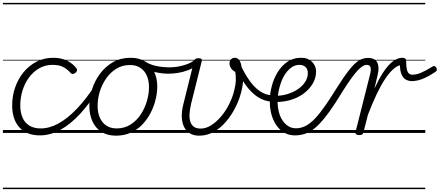

<svg xmlns="http://www.w3.org/2000/svg" viewBox="-20 -918 3037 1326"><path d="M257 17Q163 17 113.5 -38.5Q64 -94 64 -190Q64 -255 84.5 -314Q105 -373 142.5 -419Q180 -465 232.5 -492Q285 -519 348 -519Q402 -519 443.5 -498.5Q485 -478 508 -446Q514 -437 512 -430Q510 -423 501 -415Q490 -407 482 -407Q474 -407 467 -415Q446 -439 418 -454.5Q390 -470 343 -470Q292 -470 251 -446.5Q210 -423 180.5 -383Q151 -343 135.5 -293Q120 -243 120 -189Q120 -142 135.5 -106Q151 -70 182.5 -50.5Q214 -31 262 -31Q273 -31 277.5 -23.5Q282 -16 281.5 -6.5Q281 3 274.5 10Q268 17 257 17ZM0 378H523V388H0ZM0 -20H523V0H0ZM0 -505H523V-500H0ZM0 -898H523V-888H0Z M256 17Q247 17 242.5 10Q238 3 238.5 -6.5Q239 -16 244.5 -23.5Q250 -31 261 -31Q322 -31 384.5 -65.5Q447 -100 511 -167Q575 -234 638 -331Q644 -339 652.5 -337Q661 -335 666.5 -327.5Q672 -320 667 -311Q601 -205 533.5 -132Q466 -59 396.5 -21Q327 17 256 17ZM523 378V388ZM523 -20V0ZM523 -505V-500ZM523 -898V-888Z M781 19Q722 19 681 -7Q640 -33 618.5 -79.5Q597 -126 597 -186Q597 -242 615.5 -300.5Q634 -359 670.5 -408.5Q707 -458 760 -488.5Q813 -519 883 -519Q940 -519 981 -494Q1022 -469 1044 -424Q1066 -379 1066 -320Q1066 -277 1054.5 -230Q1043 -183 1020.5 -139Q998 -95 964 -59Q930 -23 884 -2Q838 19 781 19ZM786 -31Q840 -31 882 -58Q924 -85 952 -127.5Q980 -170 994.5 -220Q1009 -270 1009 -315Q1009 -362 993.5 -396.5Q978 -431 948.5 -450Q919 -469 878 -469Q824 -469 782.5 -443Q741 -417 712 -374.5Q683 -332 668.5 -283Q654 -234 654 -188Q654 -141 669.5 -105.5Q685 -70 714.5 -50.5Q744 -31 786 -31ZM523 378H1124V388H523ZM523 -20H1124V0H523ZM523 -505H1124V-500H523ZM523 -898H1124V-888H523Z M1144 -409Q1099 -409 1053.5 -419.5Q1008 -430 960 -459Q953 -464 952.5 -471Q952 -478 956 -485Q960 -492 966.5 -495Q973 -498 980 -494Q1017 -471 1060.5 -462Q1104 -453 1154 -453Q1183 -453 1215 -459Q1247 -465 1276.5 -476.5Q1306 -488 1326 -505Q1334 -512 1340.5 -509.5Q1347 -507 1351 -500.5Q1355 -494 1354 -485.5Q1353 -477 1345 -471Q1315 -447 1279.5 -433.5Q1244 -420 1209 -414.5Q1174 -409 1144 -409ZM1125 378V388ZM1125 -20V0ZM1125 -505V-500ZM1125 -898V-888Z M1356 19Q1318 19 1291.5 3Q1265 -13 1251 -42Q1237 -71 1235.5 -111Q1234 -151 1247 -201L1320 -495Q1323 -506 1329.5 -511Q1336 -516 1350 -516Q1366 -516 1371 -510.5Q1376 -505 1373 -494L1300 -202Q1291 -164 1289 -133Q1287 -102 1294 -79Q1301 -56 1318.5 -43Q1336 -30 1366 -30Q1403 -30 1439.5 -53.5Q1476 -77 1508 -115Q1540 -153 1563.5 -200.5Q1587 -248 1598 -295Q1608 -334 1608.5 -365Q1609 -396 1605 -421Q1584 -433 1574.5 -448.5Q1565 -464 1565 -480Q1565 -496 1575 -507.5Q1585 -519 1602 -519Q1623 -519 1635 -498.5Q1647 -478 1650 -444Q1655 -426 1657.5 -402.5Q1660 -379 1658 -351.5Q1656 -324 1649 -295Q1636 -238 1609 -182.5Q1582 -127 1543.5 -81Q1505 -35 1457.5 -8Q1410 19 1356 19ZM1124 378H1728V388H1124ZM1124 -20H1728V0H1124ZM1124 -505H1728V-500H1124ZM1124 -898H1728V-888H1124Z M1857 -216Q1805 -219 1760.5 -248Q1716 -277 1678.5 -328.5Q1641 -380 1609 -448Q1603 -461 1609.5 -469Q1616 -477 1627 -477.5Q1638 -478 1643 -466Q1671 -407 1703.5 -361Q1736 -315 1774.5 -288.5Q1813 -262 1859 -260Q1869 -259 1873.5 -252Q1878 -245 1877.5 -236.5Q1877 -228 1872 -222Q1867 -216 1857 -216ZM1728 378H1753V388H1728ZM1728 -20H1753V0H1728ZM1728 -505H1753V-500H1728ZM1728 -898H1753V-888H1728Z M1857 -259Q1901 -253 1945 -263Q1989 -273 2025.5 -294.5Q2062 -316 2084 -347Q2106 -378 2106 -413Q2106 -440 2090.5 -455Q2075 -470 2046 -470Q2036 -470 2032 -477Q2028 -484 2029.5 -494Q2031 -504 2039 -511.5Q2047 -519 2061 -519Q2085 -519 2103.5 -511.5Q2122 -504 2135.5 -490.5Q2149 -477 2156 -460Q2163 -443 2163 -424Q2163 -380 2139.5 -340Q2116 -300 2074.5 -270Q2033 -240 1977.5 -225Q1922 -210 1858 -215ZM1753 378H2228V388H1753ZM1753 -20H2228V0H1753ZM1753 -505H2228V-500H1753ZM1753 -898H2228V-888H1753Z M2017 17Q1984 17 1957 5Q1930 -7 1909 -28.5Q1888 -50 1873 -80Q1858 -110 1850.5 -145Q1843 -180 1843 -219Q1843 -269 1856.5 -321.5Q1870 -374 1897 -418.5Q1924 -463 1964.5 -491Q2005 -519 2059 -519Q2069 -519 2073 -511.5Q2077 -504 2075.5 -494Q2074 -484 2067 -477Q2060 -470 2048 -470Q2019 -470 1995.5 -454Q1972 -438 1953.5 -412Q1935 -386 1922.5 -353Q1910 -320 1903.5 -285.5Q1897 -251 1897 -220Q1897 -181 1905.5 -146.5Q1914 -112 1931 -86.5Q1948 -61 1971.5 -46.5Q1995 -32 2024 -32Q2059 -32 2091 -48.5Q2123 -65 2156.5 -100.5Q2190 -136 2228 -191Q2266 -246 2314 -323Q2353 -385 2382.5 -423.5Q2412 -462 2435.5 -482.5Q2459 -503 2479.5 -510.5Q2500 -518 2521 -518Q2531 -518 2535 -510.5Q2539 -503 2537.5 -494Q2536 -485 2529.5 -477.5Q2523 -470 2511 -470Q2500 -470 2486 -462Q2472 -454 2453 -434.5Q2434 -415 2408 -379.5Q2382 -344 2348 -290Q2298 -207 2256 -148.5Q2214 -90 2176.5 -53Q2139 -16 2100.5 0.5Q2062 17 2017 17ZM2228 378H2353V388H2228ZM2228 -20H2353V0H2228ZM2228 -505H2353V-500H2228ZM2228 -898H2353V-888H2228Z M2460 15Q2448 15 2440.5 10Q2433 5 2435 -5L2535 -401Q2544 -435 2539 -452.5Q2534 -470 2513 -470Q2503 -470 2498.5 -477.5Q2494 -485 2495.5 -494Q2497 -503 2504 -510.5Q2511 -518 2522 -518Q2546 -518 2561.5 -510Q2577 -502 2585 -487Q2593 -472 2594 -451Q2595 -430 2589 -404L2566 -306Q2595 -369 2621.5 -410.5Q2648 -452 2672 -475.5Q2696 -499 2718 -509Q2740 -519 2759 -519Q2771 -519 2778 -514Q2785 -509 2785 -495Q2785 -459 2790 -438.5Q2795 -418 2804.5 -410Q2814 -402 2829 -402Q2855 -402 2886.5 -415Q2918 -428 2968 -459Q2975 -464 2982 -461Q2989 -458 2993 -451Q2997 -444 2997 -436Q2997 -428 2990 -424Q2942 -391 2901.5 -374.5Q2861 -358 2826 -358Q2802 -358 2783.5 -368Q2765 -378 2754 -402Q2743 -426 2742 -467Q2720 -462 2694 -438.5Q2668 -415 2639.5 -372.5Q2611 -330 2581.5 -268Q2552 -206 2521 -125L2490 -4Q2488 6 2481.5 10.5Q2475 15 2460 15ZM2353 378H2917V388H2353ZM2353 -20H2917V0H2353ZM2353 -505H2917V-500H2353ZM2353 -898H2917V-888H2353Z"/></svg>

Font: Playwrite DE SAS Guides
Style: Regular
Weight: 400
Designer: Veronika Burian, José Scaglione
Foundry: TypeTogether
Version: Version 1.003